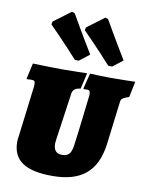

<svg xmlns="http://www.w3.org/2000/svg" viewBox="-88 -850 722 923"><g transform="rotate(10 273.0 -388.0)"><path d="M242 -559H261L310 -597C255 -687 202 -780 202 -780L188 -785L104 -722L101 -708C101 -708 174 -635 242 -559ZM405 -559H424L473 -597C418 -687 365 -780 365 -780L351 -785L267 -722L264 -708C264 -708 337 -635 405 -559ZM220 -167 252 -391C254 -415 266 -425 293 -428L311 -506C311 -506 229 -504 198 -504C129 -504 46 -507 46 -507L29 -431L30 -428C30 -428 45 -429 53 -429C66 -429 71 -426 71 -409C71 -403 70 -396 69 -387L40 -153C38 -142 37 -132 37 -122C38 -32 100 9 231 9C373 9 446 -53 464 -186L490 -397C492 -413 497 -418 530 -429L546 -506C546 -506 475 -504 422 -504C393 -504 325 -507 325 -507L306 -431L309 -428C309 -428 317 -429 324 -429C335 -429 340 -424 340 -409C340 -403 339 -396 338 -387C338 -387 317 -203 310 -156C304 -113 291 -99 259 -99C231 -99 218 -115 218 -148C218 -151 219 -161 220 -167Z"/></g></svg>

Font: Alegreya SC Black
Style: Italic
Weight: 900
Italic angle: -7°
Designer: Juan Pablo del Peral
Foundry: Huerta Tipografica
Version: Version 2.007;PS 002.007;hotconv 1.0.88;makeotf.lib2.5.64775